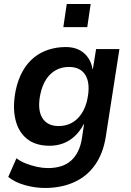

<svg xmlns="http://www.w3.org/2000/svg" viewBox="-20 -745 651 955"><path d="M203 190Q155 190 104.5 176Q54 162 21 135L62 42Q82 58 109.5 68.5Q137 79 165 85Q193 91 218 91Q292 91 333.5 54Q375 17 387 -54L398 -127H396Q378 -92 351.5 -67.5Q325 -43 293.5 -31.5Q262 -20 227 -20Q157 -20 114 -54.5Q71 -89 56.5 -151.5Q42 -214 58 -295Q70 -351 93 -391.5Q116 -432 148.5 -458.5Q181 -485 221.5 -498Q262 -511 307 -511Q363 -511 397.5 -481Q432 -451 440 -402H442L458 -501H574L506 -64Q493 18 453 75Q413 132 349 161Q285 190 203 190ZM272 -118Q306 -118 334.5 -132.5Q363 -147 384.5 -178Q406 -209 415 -254Q430 -329 405.5 -370.5Q381 -412 323 -412Q288 -412 259.5 -397Q231 -382 211 -352.5Q191 -323 181 -278Q165 -202 189.5 -160Q214 -118 272 -118ZM295 -610 312 -725H431L414 -610Z"/></svg>

Font: Nunito Sans 7pt SemiCondensed
Style: Bold Italic
Weight: 700
Width: 4
Italic angle: -9°
Designer: Vernon Adams
Foundry: Vernon Adams
Version: Version 3.101;gftools[0.9.27]